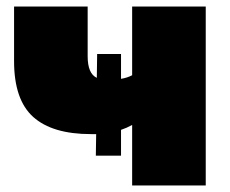

<svg xmlns="http://www.w3.org/2000/svg" viewBox="-20 -567 702 587"><path d="M273 -91 274 -157Q266 -157 258 -157Q140 -157 81.5 -209.5Q23 -262 23 -380V-547H248V-395Q248 -342 276 -329L277 -402H350V-326Q369 -329 384 -337V-547H609V0H384V-185Q368 -176 350 -170V-91Z"/></svg>

Font: Montserrat Black
Style: Regular
Weight: 900
Designer: Julieta Ulanovsky
Foundry: Julieta Ulanovsky
Version: Version 9.000; ttfautohint (v1.8.4.7-5d5b)